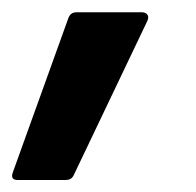

<svg xmlns="http://www.w3.org/2000/svg" viewBox="-45 -158 323 317"><path d="M-15.7 139.2Q-28.4 139.2 -23.8 126.5L67.7 -127.6Q71.1 -137.7 81.1 -137.7H189.5Q195.5 -137.7 198.4 -133.7Q201.2 -129.7 198.2 -123.3L77.2 130.2Q75.2 134.9 71.8 137.1Q68.5 139.2 62.8 139.2Z"/></svg>

Font: Sofia Sans Hairline
Style: Italic
Weight: 1
Italic angle: -9°
Designer: Botio Nikoltchev, Ani Petrova
Foundry: lettersoup
Version: Version 4.102